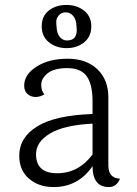

<svg xmlns="http://www.w3.org/2000/svg" viewBox="-20 -750 556 778"><path d="M209 -644Q210 -615 222 -600.5Q234 -586 251 -586Q291 -586 291 -628Q291 -636 290 -644Q289 -671 276.5 -685.5Q264 -700 246 -700Q228 -700 218 -687.5Q208 -675 208 -663Q208 -651 209 -644ZM321 -578.5Q292 -555 250 -555Q208 -555 178.5 -578.5Q149 -602 149 -643.5Q149 -685 178 -707.5Q207 -730 249 -730Q291 -730 320.5 -707Q350 -684 350 -643Q350 -602 321 -578.5ZM126 -125Q126 -48 212 -48Q298 -48 355 -124V-249Q239 -243 182.5 -209Q126 -175 126 -125ZM419 -356V-80Q419 -28 466 -26Q453 8 421 8Q355 8 355 -77Q297 8 197 8Q137 8 97.5 -26Q58 -60 58 -119Q58 -193 131 -238Q204 -283 355 -288V-339Q355 -409 331 -441.5Q307 -474 253 -474Q199 -474 173 -453Q147 -432 147 -406.5Q147 -381 160 -368Q143 -357 124 -357Q105 -357 91.5 -369Q78 -381 78 -403Q78 -448 128 -480Q178 -512 254 -512Q330 -512 374.5 -469.5Q419 -427 419 -356Z"/></svg>

Font: Laila Light
Style: Regular
Weight: 300
Designer: Hitesh Malaviya
Foundry: Indian Type Foundry
Version: Version 1.302;PS 1.0;hotconv 1.0.78;makeotf.lib2.5.61930; tt